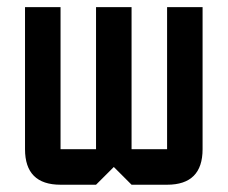

<svg xmlns="http://www.w3.org/2000/svg" viewBox="-20 -508 626 528"><path d="M244.1 -488.3H341.8V-97.7H439.5V-488.3H537.1V-97.7Q537.1 0 439.5 0H341.8L293 -48.8L244.1 0H146.5Q48.8 0 48.8 -97.7V-488.3H146.5V-97.7H244.1Z"/></svg>

Font: BabelStone Runic Staveless
Style: Regular
Weight: 400
Designer: Andrew West
Foundry: BabelStone
Version: Version 3.002 March 14, 2022